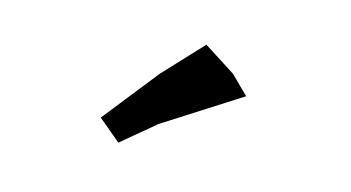

<svg xmlns="http://www.w3.org/2000/svg" viewBox="-35 -821 570 312"><g transform="rotate(10 250.0 -665.0)"><path d="M285.2 -755.9 218.8 -696.3 136.7 -609.4 171.9 -574.2 230.5 -615.2 363.3 -684.6 335.9 -716.8Z"/></g></svg>

Font: MaokenAssortedSans-TC
Style: Regular
Weight: 500
Version: Version 0.83